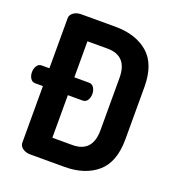

<svg xmlns="http://www.w3.org/2000/svg" viewBox="-140 -836 859 941"><g transform="rotate(20 290.0 -365.5)"><path d="M26 -429H67V-691Q67 -707 83 -719Q99 -731 124 -731H301Q408 -731 472 -676Q536 -621 536 -502V-229Q536 -110 472 -55Q408 0 301 0H124Q99 0 83 -12Q67 -24 67 -40V-336H26Q11 -336 2 -349.5Q-7 -363 -7 -382Q-7 -401 2 -415Q11 -429 26 -429ZM197 -114H301Q406 -114 406 -229V-502Q406 -617 301 -617H197V-429H274Q290 -429 299 -415Q308 -401 308 -382Q308 -363 299 -349.5Q290 -336 274 -336H197Z"/></g></svg>

Font: Terminal Dosis
Style: Bold
Weight: 700
Designer: EdgarTolentino, PabloImpallari, IginoMarini
Foundry: EdgarTolentino, PabloImpallari, IginoMarini
Version: Version 1.006